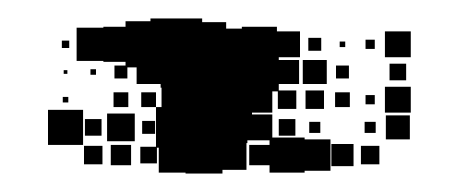

<svg xmlns="http://www.w3.org/2000/svg" viewBox="-20 -764 513 208"><path d="M150 -587H132V-605H149V-648H155V-669H154V-688V-673H128V-691H118V-679H104V-693H116V-697H92V-698H63V-734H92V-735H116V-741H143V-744H199V-740H225V-733H242V-735H280V-730H305V-702H282V-699H304V-673H282V-666H301V-646H281V-665H275V-642H253V-640H275V-615H310V-613H338V-579H310V-577H272V-585H250V-607H272V-612H248V-609H247V-580H221V-576H181V-577H152V-604H150ZM425 -702H397V-730H425ZM328 -709H314V-723H328ZM386 -711H376V-721H386ZM55 -712H47V-720H55ZM354 -713H348V-719H354ZM334 -673H308V-699H334ZM420 -677H402V-695H420ZM358 -679H344V-693H358ZM84 -683H78V-689H84ZM53 -684H49V-688H53ZM425 -642H397V-670H425ZM331 -646H311V-666H331ZM119 -648H103V-664H119ZM359 -648H343V-664H359ZM149 -648H133V-664H149ZM386 -651H376V-661H386ZM54 -653H48V-659H54ZM70 -607H32V-645H70ZM126 -611H96V-641H126ZM424 -613H398V-639H424ZM90 -617H72V-635H90ZM300 -617H282V-635H300ZM148 -619H134V-633H148ZM387 -620H375V-632H387ZM327 -620H315V-632H327ZM363 -584H339V-608H363ZM122 -585H100V-607H122ZM391 -586H371V-606H391ZM91 -586H71V-606H91Z"/></svg>

Font: Rubik Storm
Style: Regular
Weight: 400
Designer: Hubert and Fischer, NaN
Foundry: Hubert and Fischer, NaN
Version: Version 2.201